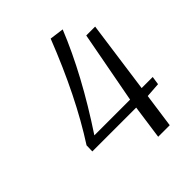

<svg xmlns="http://www.w3.org/2000/svg" viewBox="-189 -765 870 870"><g transform="rotate(-45 246.0 -329.5)"><path d="M353 -650Q269 -442 115 -209H344L409 -555H466L418 -209H489L483 -169L412 -164L389 0H315L338 -164H57L58 -202Q180 -391 285 -659Z"/></g></svg>

Font: Arsenal
Style: Italic
Weight: 400
Italic angle: -9.10001°
Designer: Andrij Shevchenko
Foundry: Stairsfor
Version: Version 2.001;PS 002.001;hotconv 1.0.88;makeotf.lib2.5.64775